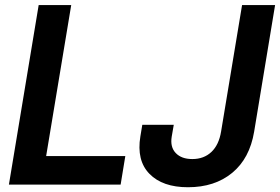

<svg xmlns="http://www.w3.org/2000/svg" viewBox="-20 -748 1135 778"><path d="M16.1 0 136.7 -727.5H268.6L167 -115.7H487.8L468.8 0ZM741.7 10.7Q638.7 10.7 585.7 -43.5Q532.7 -97.7 548.8 -195.3L556.6 -242.2H684.1L675.8 -194.3Q668.9 -152.3 692.1 -127.9Q715.3 -103.5 759.3 -103.5Q806.2 -103.5 836.7 -132.3Q867.2 -161.1 876 -215.8L960.9 -727.5H1094.7L1009.8 -214.4Q991.7 -106 920.9 -47.6Q850.1 10.7 741.7 10.7Z"/></svg>

Font: Inter Display Semi Bold
Style: Italic
Weight: 600
Italic angle: -9.39999°
Designer: Rasmus Andersson
Foundry: rsms
Version: Version 4.000;git-4fc901f